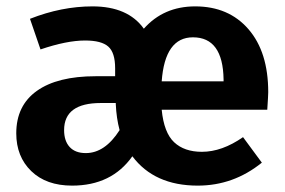

<svg xmlns="http://www.w3.org/2000/svg" viewBox="-20 -566 895 602"><path d="M821 -277Q821 -267 818 -222H487Q494 -150 526 -120Q558 -90 613 -90Q676 -90 742 -136L801 -56Q712 16 600 16Q464 16 395 -76Q330 16 206 16Q125 16 78 -29.5Q31 -75 31 -148Q31 -235 95.5 -281Q160 -327 280 -327H341V-352Q341 -401 319.5 -420Q298 -439 247 -439Q189 -439 107 -411L74 -507Q173 -546 270 -546Q381 -546 431 -476Q493 -546 592 -546Q697 -546 759 -474.5Q821 -403 821 -277ZM681 -311V-317Q679 -449 585 -449Q497 -449 487 -311ZM249 -86Q309 -86 355 -158Q345 -195 343 -240V-243H296Q181 -243 181 -158Q181 -124 198.5 -105Q216 -86 249 -86Z"/></svg>

Font: FiraGO SemiBold
Style: Regular
Weight: 600
Designer: bBox Type
Foundry: bBox Type GmbH
Version: Version 1.001;PS 001.001;hotconv 1.0.88;makeotf.lib2.5.64775